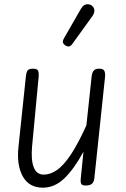

<svg xmlns="http://www.w3.org/2000/svg" viewBox="-20 -859 582 889"><path d="M178.5 10Q115 10 85.8 -41.8Q56.5 -93.5 65.5 -178.5L100 -506.5Q101 -519 106 -530Q111 -541 132.5 -541Q153 -541 156.8 -530.5Q160.5 -520 159 -504L128.5 -180.5Q123 -119.5 136 -85Q149 -50.5 182.5 -50.5Q213 -50.5 243.5 -71.5Q274 -92.5 307.5 -142.5Q341 -192.5 380 -278.5L404.5 -506.5Q405.5 -514.5 408.2 -522.5Q411 -530.5 418.2 -535.8Q425.5 -541 439 -541Q459 -541 463.5 -530.2Q468 -519.5 466.5 -504L417 -35Q415 -16.5 406 -8.2Q397 0 376 0Q360.5 0 356.2 -7.5Q352 -15 354 -33L366.5 -156.5Q322.5 -76 277.8 -33Q233 10 178.5 10ZM284 -647.5Q276 -652.5 272 -660Q268 -667.5 277 -683L354 -817Q366.5 -838.5 381.8 -839.2Q397 -840 406 -832.5Q417.5 -822 417 -809.2Q416.5 -796.5 408 -784.5L315.5 -656.5Q306.5 -644 298.8 -643.8Q291 -643.5 284 -647.5Z"/></svg>

Font: Edu SA Hand
Style: Regular
Weight: 400
Designer: Tina and Corey Anderson, Eben Sorkin, Mirko Velimirovic
Foundry: Google for Education
Version: Version 2.000